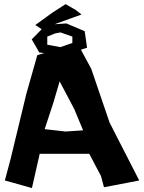

<svg xmlns="http://www.w3.org/2000/svg" viewBox="-20 -907 706 942"><path d="M251 -743.2 276.4 -748 335 -727.5V-696.3L276.4 -675.8L211.9 -687.5V-727.5ZM242.2 -404.3 272.5 -507.8 343.8 -373 387.7 -267.6 301.8 -261.7 199.2 -273.4ZM301.8 -886.7 235.4 -843.8 153.3 -784.2 184.6 -763.7 135.7 -713.9 172.9 -649.4 197.3 -646.5 163.1 -636.7 109.4 -447.3 32.2 -127.9 3.9 -21.5 136.7 15.6 174.8 -152.3H418L475.6 -43L490.2 11.7L663.1 -21.5L517.6 -305.7L427.7 -569.3L377 -663.1L407.2 -672.9L395.5 -753.9L305.7 -792L248 -788.1L379.9 -835.9L352.5 -857.4Z"/></svg>

Font: MaokenAssortedSans-Lite
Style: Lite
Weight: 400
Version: Version 1.400